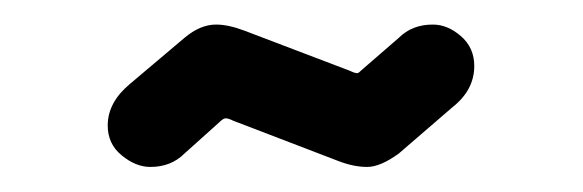

<svg xmlns="http://www.w3.org/2000/svg" viewBox="-20 -297 468 154"><path d="M167 -200.2 251 -168C259.4 -164.7 267.3 -163.1 274.4 -163.1C281.6 -163.1 290 -166.7 299.8 -173.8L342.8 -210.9C354.5 -220.1 360.4 -231.1 360.4 -244.1C360.4 -253.9 356.8 -261.9 349.6 -268.1C342.4 -274.3 335 -277.3 327.1 -277.3C316.1 -277.3 307 -273.8 299.8 -266.6L270.5 -241.2C268.6 -239.3 267.3 -238.3 266.6 -238.3C265.3 -238.3 263.3 -238.9 260.7 -240.2L175.8 -272.5C167.3 -275.7 159.8 -277.3 153.3 -277.3C144.9 -277.3 136.4 -273.8 127.9 -266.6L84 -229.5C72.3 -219.7 66.4 -208.7 66.4 -196.3C66.4 -186.5 70.1 -178.5 77.6 -172.4C85.1 -166.2 92.8 -163.1 100.6 -163.1C111.7 -163.1 120.8 -166.7 127.9 -173.8L156.2 -199.2C158.2 -201.2 159.8 -202.1 161.1 -202.1C162.4 -202.1 164.4 -201.5 167 -200.2Z"/></svg>

Font: Jura
Style: DemiBold
Weight: 600
Version: Version 2.5.1